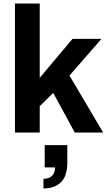

<svg xmlns="http://www.w3.org/2000/svg" viewBox="-20 -744 610 1078"><path d="M64 0V-724.1H203.1V-307.1L387.2 -525.9H549.8L370.1 -319.8L559.1 0H399.9L278.8 -222.2L203.1 -147.9V0ZM224.1 314V259.8Q256.8 259.8 272.9 242.2Q289.1 224.6 289.1 195.8H231V70.8H357.9V168.9Q357.9 244.1 322.3 279.1Q286.6 314 224.1 314Z"/></svg>

Font: Archivo
Style: Bold
Weight: 700
Designer: Hector Gatti
Foundry: Omnibus-Type
Version: Version 2.001